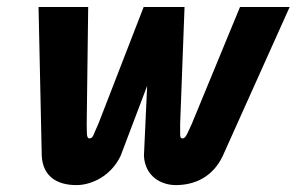

<svg xmlns="http://www.w3.org/2000/svg" viewBox="-20 -520 847 548"><path d="M90 -500 99.2 -75C102.5 -15 144.2 8.3 198.3 8.3C239.2 8.3 295.8 -15.8 324.2 -75L400 -275L390.8 -75C394.2 -15.8 440.8 8.3 481.7 8.3C535.8 8.3 587.5 -15 615.8 -75L806.7 -500H665L527.5 -166.7C516.7 -144.2 510.8 -125 501.7 -125C495 -125 494.2 -129.2 494.2 -137.5V-159.2V-166.7L506.7 -500H448.3H390L260.8 -166.7C246.7 -137.5 246.7 -125 235 -125C225.8 -125 228.3 -144.2 227.5 -166.7L231.7 -500Z"/></svg>

Font: BoonHome
Style: Bold Oblique
Weight: 700
Italic angle: -12°
Designer: Sungsit Sawaiwan
Foundry: Sungsit Sawaiwan
Version: Version 0.2